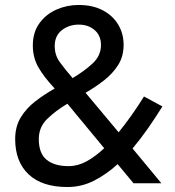

<svg xmlns="http://www.w3.org/2000/svg" viewBox="-20 -737 702 772"><path d="M251 15Q149 15 95 -36Q41 -87 41 -178Q41 -228 63.5 -265Q86 -302 122.5 -330Q159 -358 200 -381Q157 -427 134.5 -466Q112 -505 112 -554Q112 -607 138.5 -643.5Q165 -680 207 -698.5Q249 -717 296 -717Q352 -717 392.5 -696Q433 -675 455 -638.5Q477 -602 477 -557Q477 -510 455 -475.5Q433 -441 398.5 -414Q364 -387 324 -364L457 -205Q483 -237 508.5 -273Q534 -309 559 -349L633 -309Q605 -264 575 -221Q545 -178 513 -140L629 0H517L453 -77Q408 -36 358 -10.5Q308 15 251 15ZM256 -69Q293 -69 328.5 -88.5Q364 -108 399 -141L251 -320Q204 -292 170 -259Q136 -226 136 -178Q136 -120 167.5 -94.5Q199 -69 256 -69ZM272 -423Q319 -451 352.5 -482Q386 -513 386 -556Q386 -594 360.5 -616Q335 -638 297 -638Q257 -638 228.5 -615.5Q200 -593 200 -552Q200 -516 219.5 -488.5Q239 -461 272 -423Z"/></svg>

Font: Zen Kaku Gothic New Medium
Style: Regular
Weight: 500
Designer: Yoshimichi Ohira
Foundry: Positype
Version: Version 1.002